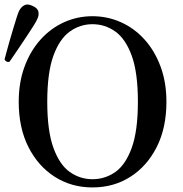

<svg xmlns="http://www.w3.org/2000/svg" viewBox="-30 -809 802 841"><path d="M375 12Q283 12 210 -34.5Q137 -81 94.5 -165Q52 -249 52 -363Q52 -448 77.5 -517Q103 -586 147.5 -635.5Q192 -685 250.5 -711.5Q309 -738 375 -738Q441 -738 500 -711.5Q559 -685 603.5 -635.5Q648 -586 673.5 -517Q699 -448 699 -363Q699 -249 656.5 -165Q614 -81 541 -34.5Q468 12 375 12ZM375 -24Q430 -24 475 -55.5Q520 -87 547 -161.5Q574 -236 574 -363Q574 -491 547 -565Q520 -639 475 -671Q430 -703 375 -703Q321 -703 276 -671Q231 -639 204 -565Q177 -491 177 -363Q177 -236 204 -161.5Q231 -87 276 -55.5Q321 -24 375 -24ZM12 -539Q5 -536 -1.5 -539.5Q-8 -543 -10 -549Q-9 -553 -3.5 -573.5Q2 -594 10 -622.5Q18 -651 27 -680.5Q36 -710 43 -732.5Q50 -755 54 -762Q62 -778 76.5 -786Q91 -794 113 -783Q136 -773 138.5 -756.5Q141 -740 133 -725Q130 -717 117.5 -697Q105 -677 88 -651.5Q71 -626 54.5 -601.5Q38 -577 26 -559.5Q14 -542 12 -539Z"/></svg>

Font: Zen Old Mincho SemiBold
Style: Regular
Weight: 600
Version: Version 1.500